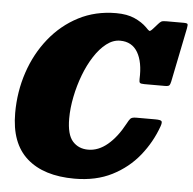

<svg xmlns="http://www.w3.org/2000/svg" viewBox="-55 -825 903 900"><g transform="rotate(5 397.0 -375.0)"><path d="M709 -260Q682 -184 631 -120.5Q580 -57 504.5 -18.5Q429 20 328 20Q183 20 103.8 -50.2Q24.5 -120.5 24.5 -262.5Q24.5 -363 55 -454.2Q85.5 -545.5 142.8 -616.8Q200 -688 279.2 -729Q358.5 -770 455.5 -770Q507.5 -770 542.8 -754.2Q578 -738.5 600.5 -716Q612.5 -703 617.2 -700.8Q622 -698.5 635.5 -714L656 -737Q663.5 -745.5 669.5 -749Q675.5 -752.5 692 -752.5H774Q791 -752.5 793 -748Q795 -743.5 792 -727.5L740.5 -473.5Q737.5 -459.5 733.2 -454.8Q729 -450 713 -450H616Q599 -450 595 -454Q591 -458 591.5 -471.5Q595 -552 568 -597.5Q541 -643 485.5 -643Q452 -643 421.2 -619.2Q390.5 -595.5 364.5 -555.2Q338.5 -515 319.5 -465Q300.5 -415 289.8 -361.5Q279 -308 279 -259Q279 -183.5 306.8 -152.2Q334.5 -121 380 -121Q428 -121 471.2 -157.2Q514.5 -193.5 549 -258Q557.5 -274.5 564.2 -282.2Q571 -290 591.5 -290H681Q706.5 -290 711 -284.2Q715.5 -278.5 709 -260Z"/></g></svg>

Font: Besley* Narrow Fatface
Style: Italic
Weight: 900
Width: 4
Italic angle: -13°
Designer: Owen Earl
Foundry: indestructible type*
Version: Version 3.000; ttfautohint (v1.8.3)